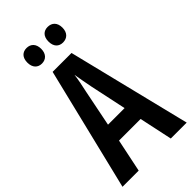

<svg xmlns="http://www.w3.org/2000/svg" viewBox="-276 -978 1049 1049"><g transform="rotate(-45 248.0 -453.5)"><path d="M112 -847C112 -808 134 -787 165 -787C197 -787 219 -809 219 -847C219 -886 197 -907 165 -907C134 -907 112 -887 112 -847ZM275 -847C275 -808 296 -787 328 -787C361 -787 383 -809 383 -847C383 -886 361 -907 328 -907C297 -907 275 -887 275 -847ZM373 0H496L320 -714H174L0 0H125L165 -192H332ZM267 -508 312 -296H184L227 -510C234 -542 244 -588 247 -618C253 -583 258 -554 267 -508Z"/></g></svg>

Font: Noto Sans Gurmukhi UI ExtraCondensed SemiBold
Style: Regular
Weight: 600
Width: 2
Designer: Jelle Bosma - Monotype Design Team
Foundry: Monotype Imaging Inc.
Version: Version 2.004